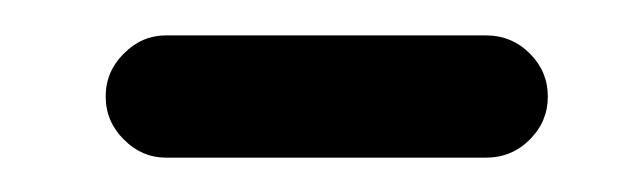

<svg xmlns="http://www.w3.org/2000/svg" viewBox="-20 -567 360 109"><path d="M74.2 -477.5Q60.5 -477.5 50.3 -487.8Q40 -498 40 -512.2Q40 -526.4 50.3 -536.6Q60.5 -546.9 74.2 -546.9H255.9Q270.5 -546.9 280.8 -536.6Q291 -526.4 291 -512.2Q291 -498 280.8 -487.8Q270.5 -477.5 255.9 -477.5Z"/></svg>

Font: Gen Jyuu GothicL Regular
Style: Regular
Weight: 400
Designer: [Source Han Sans]
Ryoko NISHIZUKA  (kana & ideographs); Paul D. Hunt (Latin, Greek & Cyrillic); Wenlong ZHANG  (bopomofo
Version: Version 1.002.20150607